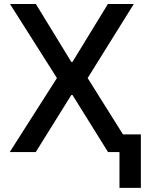

<svg xmlns="http://www.w3.org/2000/svg" viewBox="-20 -747 712 943"><path d="M156.2 -727.3 330.3 -442.8H335.9L509.9 -727.3H637.1L410.5 -363.6L638.5 0H510.7L335.9 -280.5H330.3L155.5 0H27.7L259.6 -363.6L29.1 -727.3ZM671.9 -87V175.8H566.8V-87Z"/></svg>

Font: InterMG Medium
Style: Regular
Weight: 500
Designer: Rasmus Andersson
Foundry: rsms
Version: Version 3.019;December 26, 2023;FontCreator 15.0.0.2955 64-b